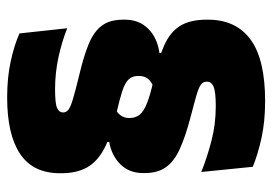

<svg xmlns="http://www.w3.org/2000/svg" viewBox="-132 -562 762 537"><g transform="rotate(-90 248.5 -293.0)"><path d="M272 -243Q289.5 -250 297.2 -259.8Q305 -269.5 305 -285V-287Q305 -304 295.2 -314Q285.5 -324 262.8 -331.5Q240 -339 200.5 -348Q138.5 -362.5 101.8 -382Q65 -401.5 49 -430.5Q33 -459.5 33 -501.5V-505.5Q33 -581 87 -617.2Q141 -653.5 245 -653.5Q300.5 -653.5 346.2 -643.5Q392 -633.5 424 -619L438.5 -485.5Q402.5 -500 358.2 -509.8Q314 -519.5 268 -519.5Q228 -519.5 215.5 -513.8Q203 -508 203 -497.5V-497Q203 -489 209.5 -483Q216 -477 238.8 -470Q261.5 -463 309 -451.5Q360 -439.5 394.2 -425.5Q428.5 -411.5 445.5 -389Q462.5 -366.5 462.5 -329V-324Q462.5 -284.5 437.2 -259Q412 -233.5 369 -227.5L369.5 -191.5ZM222.5 -355Q204 -348.5 195.8 -337.5Q187.5 -326.5 187.5 -312.5V-310.5Q187.5 -295 196.2 -283.5Q205 -272 227.8 -262.8Q250.5 -253.5 293 -244Q352.5 -231 390 -214.5Q427.5 -198 445 -170Q462.5 -142 462.5 -95V-92Q462.5 -13.5 407 27.2Q351.5 68 235 68Q177.5 68 131.2 57.8Q85 47.5 51 33.5L36.5 -110.5Q75 -95 122 -82.5Q169 -70 221 -70Q259.5 -70 274.2 -75.8Q289 -81.5 289 -94.5V-95.5Q289 -105.5 281 -111.5Q273 -117.5 251.8 -123.8Q230.5 -130 190 -140.5Q135 -155 100.5 -170.8Q66 -186.5 49.8 -209.5Q33.5 -232.5 33.5 -268V-273.5Q33.5 -312 58 -336.8Q82.5 -361.5 120.5 -368L120 -395Z"/></g></svg>

Font: Anek Bangla ExtraBold
Style: Regular
Weight: 800
Designer: Sulekha Rajkumar (Bangla), Yesha Goshar (Latin)
Foundry: Ek Type
Version: Version 1.003